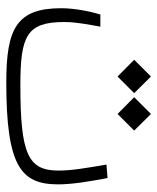

<svg xmlns="http://www.w3.org/2000/svg" viewBox="37 -547 512 626"><g transform="rotate(90 293.0 -234.0)"><path d="M248.5 1.5C521.5 1.5 581.1 -45.9 581.1 -167.5C581.1 -213.9 571.8 -268.6 560.5 -328.6L516.6 -325.2C528.3 -255.9 536.1 -211.9 536.1 -168.5C536.1 -69.8 482.9 -44.4 258.3 -44.4C97.2 -44.4 51.8 -64.9 51.8 -187.5C51.8 -227.5 60.5 -268.1 66.9 -305.2H27.3C18.6 -277.8 6.8 -223.1 6.8 -177.7C6.8 -31.7 73.7 1.5 248.5 1.5ZM229.5 -361.3 283.7 -415.5 229.5 -470.2 174.8 -415.5ZM351.6 -361.3 405.8 -415.5 351.6 -470.2 296.9 -415.5Z"/></g></svg>

Font: Cascadia Code PL ExtraLight
Style: Regular
Weight: 200
Monospace: yes
Designer: Aaron Bell
Foundry: Saja Typeworks
Version: Version 2404.023